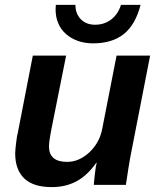

<svg xmlns="http://www.w3.org/2000/svg" viewBox="-20 -755 651 784"><path d="M250 -528 192 -238Q180 -178 180 -157Q180 -94 254 -94Q303 -94 345 -133Q388 -174 398 -232L456 -528H593L512 -113Q505 -75 494 0H363Q363 -2 364 -12Q365 -22 367 -41Q369 -60 371 -72Q373 -84 375 -90H373Q336 -38 292 -14.5Q248 9 191 9Q116 9 79 -26.5Q42 -62 42 -129Q42 -135 43 -146Q44 -157 45.5 -169Q47 -181 48.5 -192Q50 -203 52 -209L114 -528ZM360 -578Q326 -578 298 -588Q270 -598 249.5 -616Q229 -634 218 -659.5Q207 -685 207 -717L208 -735H288Q288 -699 310 -676.5Q332 -654 368 -654Q406 -654 434 -675.5Q462 -697 474 -735H554Q533 -654 485.5 -616Q438 -578 360 -578Z"/></svg>

Font: Libra Sans Modern
Style: Bold Italic
Weight: 700
Italic angle: -12°
Foundry: Stefan Peev, Context Ltd
Version: Version 1.000